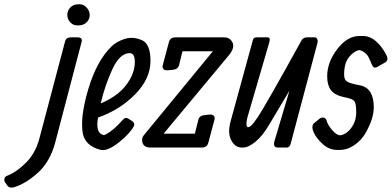

<svg xmlns="http://www.w3.org/2000/svg" viewBox="-178 -680 1806 885"><path d="M148.4 -507.8H179.2Q203.6 -507.8 198.2 -486.8L76.2 -22Q52.2 66.9 -4.6 117.4Q-61.5 168 -113.8 183.1Q-134.8 189 -144.5 174.8L-152.8 163.1Q-159.7 154.8 -157.7 144.3Q-155.8 133.8 -144.5 129.9Q-100.6 112.8 -57.6 69.3Q-14.6 25.9 3.4 -41L121.6 -487.8Q126.5 -507.8 148.4 -507.8ZM181.6 -660.2H190.4Q207.5 -660.2 221.4 -645Q235.4 -629.9 235.4 -610.4Q235.4 -590.8 220.9 -576.9Q206.5 -563 184.6 -563H176.3Q159.2 -563 145.8 -577.4Q132.3 -591.8 132.3 -611.3Q132.3 -630.9 146.2 -645.5Q160.2 -660.2 181.6 -660.2Z M273.9 -138.2Q260.3 -64.9 301.3 -57.1Q337.9 -70.8 392.1 -131.8Q401.4 -140.1 412.1 -133.8L431.2 -122.1Q444.3 -111.8 439.9 -100.1Q420.9 -64 369.6 -23.4Q318.4 17.1 287.1 11.2Q216.3 -6.8 204.1 -63Q189.9 -138.2 229 -269.5Q268.1 -400.9 337.9 -467.8Q362.3 -490.2 398.7 -501.2Q435.1 -512.2 475.6 -495.1Q516.1 -478 515.6 -397.5Q515.1 -316.9 445.1 -245.4Q375 -173.8 273.9 -138.2ZM286.1 -203.1Q333 -223.1 366.5 -250Q399.9 -276.9 421.6 -315.4Q443.4 -354 443.4 -394.5Q443.4 -435.1 419.9 -435.1Q374 -435.1 339.6 -360.1Q305.2 -285.2 286.1 -203.1Z M576.2 -64H720.2L736.3 -127.9Q741.2 -147.9 767.1 -149.9L788.1 -151.9Q801.3 -152.8 807.4 -146.5Q813.5 -140.1 810.5 -127.9L782.2 -22Q776.4 0 752.4 0H515.1Q485.4 0 478.8 -22.5Q472.2 -44.9 490.2 -63L803.2 -443.8H663.1L647.5 -379.9Q642.1 -359.9 616.2 -357.9L594.2 -356Q581.5 -355 575.4 -361.6Q569.3 -368.2 572.3 -379.9L601.1 -487.8Q607.4 -507.8 630.4 -507.8H855.5Q881.3 -507.8 893.3 -484.9Q905.3 -461.9 879.4 -428.2Z M1156.2 -262.2 1064.9 -108.9Q1033.2 -54.2 1000.2 -27.1Q967.3 0 942.4 0H936Q905.3 0 887.7 -33.9Q870.1 -67.9 885.3 -122.1L987.3 -494.1Q990.2 -507.8 1002.9 -507.8H1055.2Q1070.3 -507.8 1063 -483.9L961.9 -137.2Q955.1 -106 960 -97.2Q971.2 -81.1 1010.3 -140.1Q1049.3 -199.2 1211.9 -494.1Q1220.2 -507.8 1236.3 -507.8H1273.9Q1280.3 -507.8 1284.2 -500Q1288.1 -492.2 1285.2 -481.9L1164.1 -25.9Q1159.2 0 1144 0H1103Q1079.1 0 1086.9 -28.8Z M1479 -514.2H1494.1Q1528.3 -514.2 1557.1 -488Q1585.9 -461.9 1604 -423.8Q1614.3 -402.8 1597.2 -392.1L1566.9 -375Q1545.9 -359.9 1537.1 -379.9Q1536.1 -381.8 1529.1 -398.4Q1522 -415 1517.6 -422.1Q1513.2 -429.2 1502.2 -438Q1491.2 -446.8 1477.1 -449.2Q1452.1 -443.8 1430.2 -416Q1408.2 -388.2 1408.2 -336.9Q1408.2 -314.9 1418.7 -306.4Q1429.2 -297.9 1456.1 -292L1483.9 -286.1Q1544.9 -272.9 1544.9 -185.1Q1544.9 -132.8 1505.9 -64.9Q1487.3 -33.2 1455.1 -11Q1422.9 11.2 1385.3 11.2H1377.9Q1339.8 11.2 1310.1 -15.4Q1280.3 -42 1268.1 -69.6Q1255.9 -97.2 1268.1 -110.8L1290 -128.9Q1300.3 -139.2 1312.3 -138.2Q1324.2 -137.2 1328.6 -120.6Q1333 -104 1353 -80.6Q1373 -57.1 1390.1 -56.2Q1419.9 -61 1441.9 -91.6Q1463.9 -122.1 1463.9 -161.6Q1463.9 -201.2 1456.5 -212.2Q1449.2 -223.1 1422.9 -229L1400.9 -233.9Q1362.3 -243.2 1346.2 -266.1Q1330.1 -289.1 1330.1 -328.1Q1330.1 -393.1 1376.5 -453.6Q1422.9 -514.2 1479 -514.2Z"/></svg>

Font: Allan
Style: Regular
Weight: 400
Designer: Anton Koovit
Foundry: Anton Koovit
Version: Version 1.002